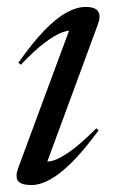

<svg xmlns="http://www.w3.org/2000/svg" viewBox="-20 -523 328 553"><path d="M32.5 -39.5 184 -448.5 194.5 -434.5Q180.5 -437.5 159.2 -429.8Q138 -422 108.8 -400Q79.5 -378 40 -336.5L33 -342.5Q74 -400.5 108.2 -435.8Q142.5 -471 171.8 -487Q201 -503 227 -503Q254.5 -503 262.8 -489.8Q271 -476.5 262 -453L110.5 -42L99.5 -60.5Q111.5 -55 131.2 -60Q151 -65 182 -87Q213 -109 257.5 -153.5L264 -147.5Q222.5 -91 187.8 -56.2Q153 -21.5 124 -5.8Q95 10 70.5 10Q41.5 10 32.2 -1.5Q23 -13 32.5 -39.5Z"/></svg>

Font: Newsreader 60pt
Style: Italic
Weight: 400
Italic angle: -17°
Designer: Hugues Gentile
Foundry: Production Type
Version: Version 1.003